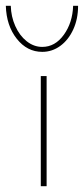

<svg xmlns="http://www.w3.org/2000/svg" viewBox="-46 -639 288 659"><path d="M114 -378V0H94V-378ZM-26 -619H-9Q-8 -582 6.5 -549.5Q21 -517 45.5 -497.5Q70 -478 99 -478Q143 -478 173 -519.5Q203 -561 205 -619H222Q222 -574 205.5 -538Q189 -502 161 -481.5Q133 -461 99 -461Q47 -461 11.5 -506Q-24 -551 -26 -619Z"/></svg>

Font: Josefin Sans Thin
Style: Regular
Weight: 250
Designer: Santiago Orozco
Foundry: Typemade
Version: Version 2.000